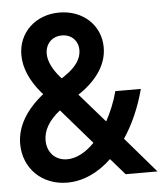

<svg xmlns="http://www.w3.org/2000/svg" viewBox="-52 -756 704 817"><g transform="rotate(-5 300.0 -348.0)"><path d="M453 0H589L459 -151C497 -207 528 -277 549 -356H440C428 -310 410 -268 390 -231L282 -355L293 -362C367 -414 407 -477 407 -546C407 -640 333 -710 231 -710C129 -710 55 -639 55 -544C55 -488 80 -432 125 -379L133 -370C57 -309 17 -241 17 -167C17 -63 95 14 203 14C270 14 336 -16 392 -70ZM211 -85C161 -85 126 -121 126 -173C126 -216 150 -257 198 -295L328 -145C291 -107 250 -85 211 -85ZM163 -540C163 -582 192 -612 234 -612C275 -612 303 -583 303 -543C303 -507 279 -472 235 -442L218 -430L212 -436C180 -473 163 -508 163 -540Z"/></g></svg>

Font: CommitMono
Style: 600Regular
Weight: 600
Monospace: yes
Designer: Eigil Nikolajsen
Foundry: Eigil Nikolajsen
Version: Version 1.143